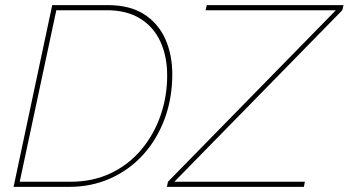

<svg xmlns="http://www.w3.org/2000/svg" viewBox="-20 -730 1362 750"><path d="M184 -710H401Q488 -710 543.5 -674Q599 -638 626 -577Q653 -516 653 -440Q653 -346 623 -265.5Q593 -185 539 -125.5Q485 -66 411 -33Q337 0 250 0H33ZM254 -20Q343 -20 413 -53.5Q483 -87 532 -145.5Q581 -204 607 -278.5Q633 -353 633 -435Q633 -510 606.5 -567.5Q580 -625 527.5 -657.5Q475 -690 397 -690H200L57 -20ZM636 -20 1292 -690H783L788 -710H1322L1317 -690L661 -20H1171L1167 0H632Z"/></svg>

Font: Raleway Thin Thin
Style: Italic
Weight: 250
Italic angle: -12°
Version: Version 4.026